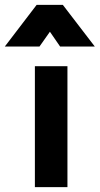

<svg xmlns="http://www.w3.org/2000/svg" viewBox="-77 -772 411 792"><path d="M66.9 0V-499H201.2V0ZM-57.1 -580.1 74.2 -752H182.1L314 -580.1H170.9L128.9 -641.1L85.9 -580.1Z"/></svg>

Font: TitilliumText25L
Style: 999 wt
Weight: 900
Designer: Accademia di Belle Arti di Urbino and others
Foundry: Accademia di Belle Arti di Urbino and others.
Version: Version 25.000